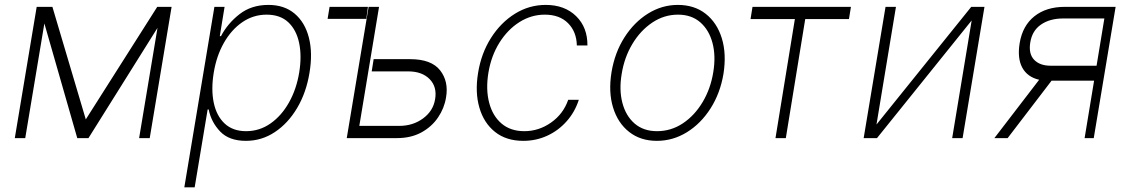

<svg xmlns="http://www.w3.org/2000/svg" viewBox="-20 -574 4701 798"><path d="M336.6 -77.8 633.5 -545.5H693.2L602.3 0H558.2L634.6 -458.1L347.7 0H301.1L164.4 -476.6L84.9 0H41.5L132.5 -545.5H197.8Z M746.1 204.5 871.1 -545.5H913.4L893.5 -423.7H898.4Q926.1 -476.6 975.5 -515.1Q1024.9 -553.6 1095.5 -553.6Q1161.6 -553.6 1204.5 -517.4Q1247.5 -481.2 1263.8 -417.6Q1280.2 -354 1266.3 -271.3Q1252.8 -188.9 1215 -125.2Q1177.2 -61.4 1122.3 -25Q1067.5 11.4 1002.1 11.4Q932.5 11.4 895.2 -27.3Q858 -66.1 847.3 -119H843L789.1 204.5ZM868.3 -271.7Q856.9 -202.1 868.4 -147Q880 -92 913.9 -60.4Q947.8 -28.8 1002.8 -28.8Q1058.6 -28.8 1104.4 -60.9Q1150.2 -93 1181.1 -148.1Q1212 -203.1 1223.4 -271.7Q1234.7 -340.2 1223.4 -394.9Q1212 -449.6 1178.3 -481.4Q1144.5 -513.1 1088.1 -513.1Q1032.7 -513.1 987 -481.7Q941.4 -450.3 910.5 -395.8Q879.6 -341.3 868.3 -271.7Z M1533 -328.1H1684.7Q1772.7 -328.1 1809.1 -281.8Q1845.5 -235.4 1833.8 -168.7Q1826.7 -124.3 1800.6 -85.8Q1774.5 -47.2 1731.4 -23.6Q1688.2 0 1630 0H1421.2L1512.1 -545.5H1555.4L1473.4 -50.8H1639.2Q1696.4 -50.8 1738.5 -81.9Q1780.5 -112.9 1788.4 -161.6Q1797.2 -213.1 1765.6 -245.2Q1734 -277.3 1676.5 -277.3H1524.9ZM1509.2 -545.5 1502.5 -495.7H1341.6L1349.8 -545.5Z M2154.8 11.4Q2084.2 11.4 2037.6 -25.6Q1991.1 -62.5 1972.5 -126.4Q1953.8 -190.3 1967 -271Q1980.1 -352.3 2020.6 -416.2Q2061.1 -480.1 2120.2 -516.9Q2179.3 -553.6 2248.2 -553.6Q2326.7 -553.6 2374.5 -506.9Q2422.2 -460.2 2421.5 -384.9H2377.5Q2376.4 -441.8 2341.1 -477.5Q2305.8 -513.1 2244.3 -513.1Q2187.9 -513.1 2138.8 -482.1Q2089.8 -451 2055.8 -396.7Q2021.7 -342.3 2009.9 -271.7Q1998.6 -202.4 2013 -147.4Q2027.3 -92.3 2064.6 -60.5Q2101.9 -28.8 2159.1 -28.8Q2219.5 -28.8 2270.2 -64.5Q2321 -100.1 2341.6 -159.1H2385.7Q2369.3 -108.3 2335 -69.8Q2300.8 -31.2 2254.4 -9.9Q2208.1 11.4 2154.8 11.4Z M2710.2 11.4Q2642 11.4 2595 -25.6Q2547.9 -62.5 2528.1 -127Q2508.2 -191.4 2521.7 -274.5Q2535.2 -355.5 2575.3 -418.5Q2615.4 -481.5 2673.3 -517.6Q2731.2 -553.6 2797.2 -553.6Q2866.1 -553.6 2913.2 -516.5Q2960.2 -479.4 2980.1 -414.8Q3000 -350.1 2986.9 -267Q2973.4 -186.4 2933.2 -123.4Q2893.1 -60.4 2835 -24.5Q2777 11.4 2710.2 11.4ZM2710.6 -28.8Q2769.2 -28.8 2818.2 -61.4Q2867.2 -94.1 2900.4 -149.9Q2933.6 -205.6 2944.6 -274.5Q2955.6 -341.3 2941.4 -395.2Q2927.2 -449.2 2890.6 -481.2Q2854 -513.1 2797.9 -513.1Q2740.1 -513.1 2690.9 -480.1Q2641.7 -447.1 2608.3 -391.3Q2574.9 -335.6 2563.9 -267Q2552.6 -200.6 2566.8 -146.5Q2581 -92.3 2617.7 -60.5Q2654.5 -28.8 2710.6 -28.8Z M3099.4 -494.7 3107.6 -545.5H3516.7L3508.5 -494.7H3326.7L3246.1 0H3203.1L3283.7 -494.7Z M3622.9 -56.5 4016.7 -545.5H4071.7L3980.8 0H3937.5L4018.5 -489L3625 0H3569.6L3660.5 -545.5H3703.8Z M4487.9 0 4527.3 -238.6H4350.5L4168 0H4112.9L4299 -242.5Q4250.4 -253.6 4229 -292.6Q4207.7 -331.7 4218 -394.9Q4230.1 -467.3 4279.3 -506.4Q4328.5 -545.5 4405.5 -545.5H4616.8L4525.9 0ZM4537.6 -300.8 4570 -497.2H4396.7Q4342.7 -496.8 4306.3 -471.6Q4269.9 -446.4 4262.1 -397.7Q4254.3 -350.5 4278.2 -325.5Q4302.2 -300.4 4348.7 -300.8Z"/></svg>

Font: Inter Extra Light  BETA
Style: Italic
Weight: 200
Italic angle: 9.39999°
Designer: Rasmus Andersson
Foundry: rsms
Version: Version 3.011;git-f93a4a705